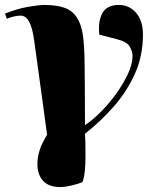

<svg xmlns="http://www.w3.org/2000/svg" viewBox="-22 -557 636 775"><path d="M222 198Q174 198 151.5 172.5Q129 147 129 106Q129 79 137.5 51Q146 23 168 -13Q158 -85 146 -175.5Q134 -266 116 -393Q110 -436 101 -457.5Q92 -479 82 -486.5Q72 -494 61 -494Q49 -494 32 -490Q15 -486 6 -481L-2 -502Q48 -522 91.5 -529.5Q135 -537 158 -537Q208 -537 241.5 -524.5Q275 -512 294 -476.5Q313 -441 317 -372Q319 -348 319.5 -299.5Q320 -251 320.5 -187Q321 -123 321 -52Q353 -73 386.5 -107Q420 -141 448.5 -181Q477 -221 495 -260Q513 -299 513 -331Q513 -349 501.5 -369Q490 -389 449 -399L379 -417Q373 -470 391 -503.5Q409 -537 458 -537Q500 -537 527.5 -505Q555 -473 555 -418Q555 -330 521.5 -257Q488 -184 435 -124.5Q382 -65 321 -17Q322 -6 322.5 13.5Q323 33 323 51Q323 69 323 79Q323 107 320.5 132.5Q318 158 311 178Q295 185 268 191.5Q241 198 222 198Z"/></svg>

Font: Literata 72pt Black
Style: Italic
Weight: 900
Italic angle: -2°
Designer: Latin by Veronika Burian and Jose Scaglione. Greek by Irene Vlachou. Cyrillic by Vera Evstafieva
Foundry: TypeTogether
Version: Version 3.002